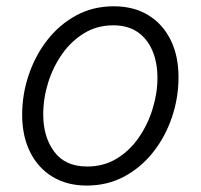

<svg xmlns="http://www.w3.org/2000/svg" viewBox="-20 -573 633 605"><path d="M253.4 11.7Q190.9 11.7 145.3 -16.1Q99.6 -43.9 74.7 -94.2Q49.8 -144.5 49.8 -211.4Q49.8 -275.4 70.3 -336.4Q90.8 -397.5 128.7 -446.3Q166.5 -495.1 219.7 -524.2Q272.9 -553.2 338.4 -553.2Q401.4 -553.2 447 -525.4Q492.7 -497.6 517.6 -447.3Q542.5 -397 542.5 -330.1Q542.5 -265.1 522 -204.1Q501.5 -143.1 463.1 -94.2Q424.8 -45.4 371.6 -16.8Q318.4 11.7 253.4 11.7ZM254.9 -48.3Q306.6 -48.3 347.7 -73.2Q388.7 -98.1 417.2 -139.4Q445.8 -180.7 460.9 -230Q476.1 -279.3 476.1 -328.1Q476.1 -375.5 460.4 -412.8Q444.8 -450.2 414.1 -471.7Q383.3 -493.2 336.9 -493.2Q286.1 -493.2 245.4 -468.5Q204.6 -443.8 175.8 -402.8Q147 -361.8 131.6 -312.3Q116.2 -262.7 116.2 -212.4Q116.2 -141.6 150.9 -95Q185.5 -48.3 254.9 -48.3Z"/></svg>

Font: Inter Light
Style: Italic
Weight: 300
Italic angle: -9.3988°
Designer: Rasmus Andersson
Foundry: rsms
Version: Version 4.001;git-66647c0bb